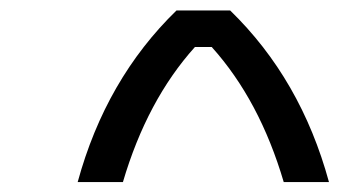

<svg xmlns="http://www.w3.org/2000/svg" viewBox="-20 -937 707 373"><path d="M130.9 -583.3Q185.5 -783.2 322.9 -916.7H427.1Q564.5 -783.2 619.1 -583.3H531.2Q484.4 -742.2 391.3 -845.7H358.7Q265.6 -742.2 218.8 -583.3Z"/></svg>

Font: TypoPRO Monoid
Style: Regular
Weight: 400
Width: 4
Monospace: yes
Designer: Andreas Larsen (@larsenwork)
Version: Version 0.61